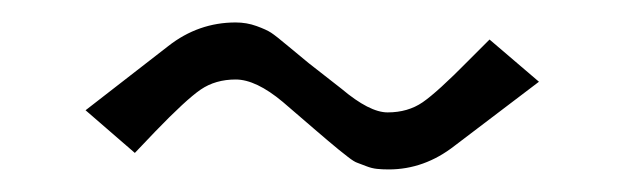

<svg xmlns="http://www.w3.org/2000/svg" viewBox="-20 -438 555 171"><path d="M231.9 -347.2Q208 -367.2 189.9 -367.2Q171.9 -367.2 158.7 -358.2Q145.5 -349.1 118.2 -320.8L100.1 -301.8L56.2 -339.8L129.9 -397Q156.7 -418 189.9 -418Q199.7 -418 208.5 -414.8Q217.3 -411.6 221.4 -408.9Q225.6 -406.2 237.5 -396.2Q249.5 -386.2 254.9 -381.8L284.2 -358.9Q309.1 -337.9 325.2 -337.9Q343.3 -337.9 356.4 -346.9Q369.6 -356 397 -383.8L416 -402.8L460 -365.2L384.8 -308.1Q357.9 -287.1 326.2 -287.1Q320.3 -287.1 315.7 -287.6Q311 -288.1 306.2 -290Q301.3 -292 298.3 -293Q295.4 -293.9 289.8 -298.3Q284.2 -302.7 281.7 -304.7Q279.3 -306.6 271.5 -313.2Q263.7 -319.8 259.8 -323.2Z"/></svg>

Font: Resagokr
Style: Regular
Weight: 500
Designer: gluk
Foundry: gluk
Version: Version 0.95